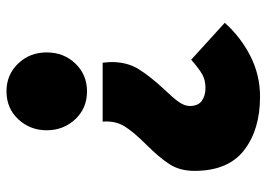

<svg xmlns="http://www.w3.org/2000/svg" viewBox="-132 -472 802 577"><g transform="rotate(-90 268.5 -183.0)"><path d="M44 1Q44 -43 64 -74Q84 -105 123 -144Q161 -182 178 -209.5Q195 -237 192 -275H369Q371 -257 371 -248Q371 -201 349.5 -166.5Q328 -132 288 -89Q263 -63 251 -46Q239 -29 239 -13Q239 12 254.5 23Q270 34 293 34Q317 34 334.5 24Q352 14 378 -9L489 92Q446 140 389 169Q332 198 267 198Q168 198 106 150Q44 102 44 1ZM166 -443Q166 -493 199 -528.5Q232 -564 283 -564Q333 -564 366.5 -529Q400 -494 400 -443Q400 -392 366.5 -357Q333 -322 283 -322Q232 -322 199 -357.5Q166 -393 166 -443Z"/></g></svg>

Font: Nebula Sans Black
Style: Regular
Weight: 900
Designer: Paul D. Hunt for Adobe (as Source Sans)
Foundry: Nebula Entertainment & Broadcasting LLC
Version: Version 1.010